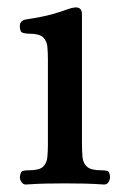

<svg xmlns="http://www.w3.org/2000/svg" viewBox="-20 -490 336 513"><path d="M49 3Q42 3 37.5 -3.5Q33 -10 33 -17Q35 -32 41 -33.5Q47 -35 57 -35Q85 -35 95 -44.5Q105 -54 106.5 -70Q108 -86 108 -103V-332Q108 -350 106.5 -365.5Q105 -381 95 -390.5Q85 -400 57 -400Q48 -400 40.5 -402.5Q33 -405 33 -420Q33 -435 49 -438Q95 -445 119.5 -452Q144 -459 157 -464Q170 -469 180 -470Q188 -471 193.5 -467Q199 -463 199 -451V-103Q199 -86 200.5 -70Q202 -54 212.5 -44.5Q223 -35 251 -35Q260 -35 266.5 -33.5Q273 -32 274 -17Q274 -10 270 -3.5Q266 3 258 3Q229 1 204.5 0.5Q180 0 153 0Q126 0 102 0.5Q78 1 49 3Z"/></svg>

Font: Alice
Style: Regular
Weight: 400
Designer: Ksenia Yerulevich
Foundry: Cyreal (http://www.cyreal.org/)
Version: Version 2.003; ttfautohint (v1.8.3)